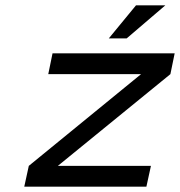

<svg xmlns="http://www.w3.org/2000/svg" viewBox="-20 -700 675 720"><path d="M177 -500 161 -422H509L88 -78L71 0H529L546 -78H197L619 -422L635 -500ZM388 -556H455L600 -680H490Z"/></svg>

Font: LT Wave Mono
Style: Italic
Weight: 400
Designer: Daniel Lyons
Version: Version 2.5 (Glyphs App)